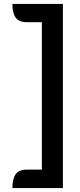

<svg xmlns="http://www.w3.org/2000/svg" viewBox="-20 -817 406 977"><path d="M43 140Q43 93 60 69.5Q77 46 117 46H193V-704H118Q77 -704 60 -727Q43 -750 43 -797H300V140Z"/></svg>

Font: K2D Medium
Style: Regular
Weight: 500
Designer: Katatrad Aksorn Co.,Ltd.
Foundry: Cadson Demak Co.,Ltd.
Version: Version 1.000; ttfautohint (v1.6)